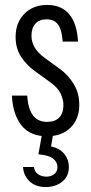

<svg xmlns="http://www.w3.org/2000/svg" viewBox="-20 -540 366 775"><path d="M169 10Q102 10 67 -33.5Q32 -77 28 -154H90Q93 -101 113 -74.5Q133 -48 170 -48Q202 -48 219 -65.5Q236 -83 236 -116Q236 -139 224 -163.5Q212 -188 180 -210L122 -252Q85 -279 64 -312.5Q43 -346 43 -391Q43 -448 78 -484Q113 -520 171 -520Q228 -520 259.5 -482.5Q291 -445 295 -372H233Q230 -419 214.5 -440.5Q199 -462 168 -462Q139 -462 123 -444.5Q107 -427 107 -395Q107 -372 119 -350Q131 -328 162 -305L220 -263Q255 -238 277.5 -201Q300 -164 300 -117Q300 -60 265 -25Q230 10 169 10ZM164 215Q124 215 99.5 192Q75 169 73 134H117Q119 153 133.5 163Q148 173 167 173Q187 173 199.5 162.5Q212 152 212 135Q212 114 194 100Q176 86 135 83L152 -12H197L186 51Q224 60 241 83Q258 106 258 133Q258 172 231 193.5Q204 215 164 215Z"/></svg>

Font: Instrument Sans Condensed
Style: Regular
Weight: 400
Width: 3
Designer: Rodrigo Fuenzalida
Foundry: fragTYPE
Version: Version 1.000;gftools[0.9.28]